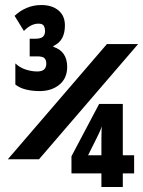

<svg xmlns="http://www.w3.org/2000/svg" viewBox="-20 -743 570 763"><path d="M137 -381Q109 -381 84 -387Q59 -393 41 -407V-491Q59 -474 82.5 -466.5Q106 -459 128 -459Q164 -459 164 -490Q164 -503 157.5 -511Q151 -519 128 -519H98V-589H118Q142 -589 150.5 -597Q159 -605 159 -619Q159 -632 154 -640.5Q149 -649 133 -649Q103 -649 75 -620L38 -680Q59 -700 86 -711.5Q113 -723 144 -723Q187 -723 212.5 -701.5Q238 -680 238 -642Q238 -613 227.5 -592.5Q217 -572 192 -560V-557Q247 -539 247 -477Q247 -432 216 -406.5Q185 -381 137 -381ZM11 -110 405 -568H529L135 -110ZM383 0V-54H264V-122L374 -330H468V-126H513V-54H468V0ZM330 -126H383V-189Q383 -203 383.5 -215.5Q384 -228 384 -241Q380 -226 373 -212.5Q366 -199 363 -192Z"/></svg>

Font: Noto Sans Mono Condensed Black
Style: Regular
Weight: 900
Width: 3
Designer: Monotype Design Team
Foundry: Monotype Imaging Inc.
Version: Version 2.014